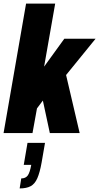

<svg xmlns="http://www.w3.org/2000/svg" viewBox="-32 -745 555 1075"><path d="M-12 0 114 -725H277L215 -372L328 -528H503L338 -325L414 0H247L208 -182L175 -138L150 0ZM78 310 87 254Q111 254 123 238Q135 222 143 178H101L122 55H220L201 165Q191 221 177 253Q163 285 139.5 297.5Q116 310 78 310Z"/></svg>

Font: Archivo ExtraCondensed Black
Style: Italic
Weight: 900
Width: 2
Italic angle: -10°
Designer: Hector Gatti
Foundry: Omnibus-Type
Version: Version 2.001